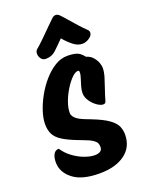

<svg xmlns="http://www.w3.org/2000/svg" viewBox="-180 -1067 883 1165"><g transform="rotate(-20 261.5 -484.5)"><path d="M255 13Q142 13 84.5 -32Q27 -77 27 -141Q27 -174 38.5 -193.5Q50 -213 72 -213Q94 -179 128.5 -153.5Q163 -128 200 -114.5Q237 -101 265 -101Q287 -101 300.5 -109.5Q314 -118 314 -137Q314 -150 309.5 -161Q305 -172 286.5 -184.5Q268 -197 227 -212L193 -225Q137 -247 104.5 -268Q72 -289 58.5 -316Q45 -343 45 -381Q45 -417 59.5 -462Q74 -507 99.5 -553Q125 -599 159 -638Q193 -677 232 -701Q271 -725 313 -725Q348 -725 372 -717.5Q396 -710 418 -681Q445 -673 461 -654.5Q477 -636 484 -616.5Q491 -597 491 -583Q491 -557 481 -524Q471 -491 459 -457Q447 -423 439 -394Q437 -385 433 -379Q429 -373 418 -373Q402 -373 379.5 -388.5Q357 -404 340 -429Q323 -454 323 -480Q323 -500 330 -524Q337 -548 344 -569.5Q351 -591 351 -602Q351 -609 350 -613Q349 -617 342 -617Q325 -617 302.5 -594.5Q280 -572 258.5 -537.5Q237 -503 223 -464.5Q209 -426 209 -394Q209 -377 225.5 -360Q242 -343 286 -326L317 -314Q389 -286 424 -260.5Q459 -235 469.5 -209.5Q480 -184 480 -157Q480 -77 419.5 -32Q359 13 255 13ZM186 -752Q166 -752 155.5 -767.5Q145 -783 145 -799Q145 -816 155 -825Q176 -842 204.5 -870Q233 -898 261.5 -926.5Q290 -955 308 -972Q320 -982 331 -982Q344 -982 355 -971Q370 -956 392.5 -929.5Q415 -903 439.5 -876Q464 -849 484 -830Q493 -822 493 -810Q493 -792 471 -777Q449 -762 425 -762Q396 -762 367.5 -784.5Q339 -807 313 -838Q276 -800 250 -776Q224 -752 186 -752Z"/></g></svg>

Font: Protest Riot
Style: Regular
Weight: 400
Designer: Octavio Pardo
Foundry: Ashler Design
Version: Version 2.005; ttfautohint (v1.8.4.7-5d5b)